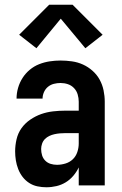

<svg xmlns="http://www.w3.org/2000/svg" viewBox="-20 -784 515 812"><path d="M176 8Q157 8 138 4Q119 0 103 -10.5Q87 -21 75.5 -36Q64 -51 57 -69Q50 -87 47 -106Q44 -125 44 -144Q44 -169 50 -195Q56 -221 71 -242Q86 -263 108 -278Q130 -293 154 -301.5Q178 -310 204 -313Q230 -316 256 -316H313V-354Q313 -369 308.5 -384.5Q304 -400 293 -411.5Q282 -423 267 -428Q252 -433 236 -433Q222 -433 208 -429.5Q194 -426 183 -417Q172 -408 166 -394.5Q160 -381 160 -367H50Q50 -390 56.5 -412.5Q63 -435 75.5 -454.5Q88 -474 106 -489Q124 -504 145.5 -512.5Q167 -521 190 -524.5Q213 -528 236 -528Q260 -528 284.5 -524.5Q309 -521 331 -511Q353 -501 371.5 -484.5Q390 -468 401.5 -447Q413 -426 418 -402Q423 -378 423 -354V0H313V-76Q304 -57 290 -40.5Q276 -24 258 -13Q240 -2 219 3Q198 8 176 8ZM221 -87Q239 -87 257 -92.5Q275 -98 288 -110.5Q301 -123 307 -141Q313 -159 313 -177V-221H256Q245 -221 233.5 -220Q222 -219 210.5 -216.5Q199 -214 188.5 -209Q178 -204 170 -196Q162 -188 158 -176.5Q154 -165 154 -154Q154 -140 158 -127Q162 -114 171.5 -104.5Q181 -95 194 -91Q207 -87 221 -87ZM134 -580 61 -637 188 -764H287L414 -637L341 -580L237 -705Z"/></svg>

Font: Iosevka QP
Style: Bold
Weight: 700
Designer: Belleve Invis
Foundry: Belleve Invis
Version: Version 20.0.0; ttfautohint (v1.8.4)